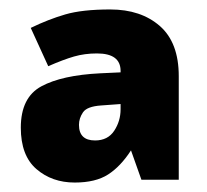

<svg xmlns="http://www.w3.org/2000/svg" viewBox="-20 -835 437 406"><path d="M213 -815Q278 -815 318 -780Q358 -745 358 -674V-455H279L257 -517Q235 -483 208.5 -466Q182 -449 138 -449Q90 -449 57 -477.5Q24 -506 24 -565Q24 -629 67.5 -652.5Q111 -676 192 -680L235 -682V-685Q235 -722 185 -722Q159 -722 136.5 -715.5Q114 -709 82 -695L45 -776Q82 -794 118 -804.5Q154 -815 213 -815ZM194 -612Q164 -610 155.5 -597.5Q147 -585 147 -571Q147 -538 181 -538Q208 -538 221.5 -558.5Q235 -579 235 -604V-615Z"/></svg>

Font: Noto Sans Kannada UI Black
Style: Regular
Weight: 900
Designer: Jelle Bosma - Monotype Design Team
Foundry: Monotype Imaging Inc.
Version: Version 2.005; ttfautohint (v1.8.4.7-5d5b)